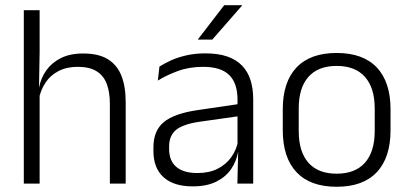

<svg xmlns="http://www.w3.org/2000/svg" viewBox="-20 -702 1564 734"><path d="M400 0V-306Q400 -349.5 388.2 -381Q376.5 -412.5 349.5 -429.5Q322.5 -446.5 277 -446.5Q235 -446.5 204 -430.5Q173 -414.5 154.2 -386.5Q135.5 -358.5 128.5 -323L113 -367.5H129.5Q136 -403.5 156.8 -432.8Q177.5 -462 212.5 -479.8Q247.5 -497.5 298 -497.5Q357 -497.5 392.5 -475.5Q428 -453.5 444.2 -412.2Q460.5 -371 460.5 -312V0ZM71 0V-663H131.5V-501L129 -361L131.5 -356V0Z M887.5 0 890.5 -121.5 888 -131V-288.5V-321Q888 -384 856.2 -415.2Q824.5 -446.5 756.5 -446.5Q703.5 -446.5 660 -430.5Q616.5 -414.5 583.5 -394L589.5 -447.5Q607.5 -459 633 -470.8Q658.5 -482.5 691.8 -490.2Q725 -498 765 -498Q814 -498 848.8 -486Q883.5 -474 905.5 -451Q927.5 -428 937.8 -395.5Q948 -363 948 -322.5V0ZM716.5 10.5Q644 10.5 605.2 -24.5Q566.5 -59.5 566.5 -125V-138Q566.5 -202.5 606.2 -235.2Q646 -268 735 -281L898 -305L901 -259L742.5 -236.5Q680.5 -227.5 653.5 -205.8Q626.5 -184 626.5 -141.5V-132.5Q626.5 -87.5 654 -64Q681.5 -40.5 734.5 -40.5Q780 -40.5 812.2 -57Q844.5 -73.5 864.2 -101.2Q884 -129 890.5 -163.5L902.5 -120.5H890Q884 -86 863.8 -56Q843.5 -26 807.2 -7.8Q771 10.5 716.5 10.5ZM837 -682H905.5V-681L791.5 -550.5H737V-552Z M1267 12Q1166 12 1113.5 -43.8Q1061 -99.5 1061 -204.5V-284Q1061 -388.5 1113.5 -444Q1166 -499.5 1267 -499.5Q1368 -499.5 1420.5 -444Q1473 -388.5 1473 -284V-204.5Q1473 -99.5 1420.5 -43.8Q1368 12 1267 12ZM1267 -38Q1338 -38 1375.2 -80Q1412.5 -122 1412.5 -201V-287.5Q1412.5 -366 1375.2 -408Q1338 -450 1267 -450Q1196 -450 1159 -408Q1122 -366 1122 -287.5V-201Q1122 -122 1159 -80Q1196 -38 1267 -38Z"/></svg>

Font: Anek Bangla Light
Style: Regular
Weight: 300
Designer: Sulekha Rajkumar (Bangla), Yesha Goshar (Latin)
Foundry: Ek Type
Version: Version 1.003